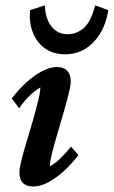

<svg xmlns="http://www.w3.org/2000/svg" viewBox="-20 -681 420 709"><path d="M102.5 7.8Q78.1 7.8 64.9 -4.9Q51.8 -17.6 51.8 -44.9Q51.8 -60.5 59.6 -91.3Q67.4 -122.1 79.1 -160.6Q90.8 -199.2 102.1 -238.3Q113.3 -277.3 121.1 -309.6Q128.9 -341.8 128.9 -358.4Q109.4 -346.7 89.8 -328.1Q70.3 -309.6 50.8 -281.2L23.4 -317.4Q47.9 -349.6 76.7 -376Q105.5 -402.3 135.3 -418Q165 -433.6 190.4 -433.6Q214.8 -433.6 228 -419.9Q241.2 -406.2 241.2 -379.9Q241.2 -364.3 233.4 -333.5Q225.6 -302.7 214.4 -263.7Q203.1 -224.6 191.4 -185.5Q179.7 -146.5 171.9 -114.7Q164.1 -83 164.1 -66.4Q184.6 -78.1 203.6 -96.7Q222.7 -115.2 242.2 -139.6L269.5 -108.4Q245.1 -76.2 216.3 -49.8Q187.5 -23.4 158.2 -7.8Q128.9 7.8 102.5 7.8ZM331.1 -661.1 379.9 -643.6Q371.1 -589.8 347.7 -553.7Q324.2 -517.6 292 -499Q259.8 -480.5 220.7 -480.5Q176.8 -480.5 146 -502.4Q115.2 -524.4 101.1 -561.5Q86.9 -598.6 90.8 -643.6L145.5 -661.1Q147.5 -612.3 169.9 -583.5Q192.4 -554.7 229.5 -554.7Q263.7 -554.7 290 -578.1Q316.4 -601.6 331.1 -661.1Z"/></svg>

Font: Crimson Pro SemiBold
Style: Italic
Weight: 600
Italic angle: -12°
Designer: Jacques Le Bailly
Foundry: Baron von Fonthausen
Version: Version 1.003